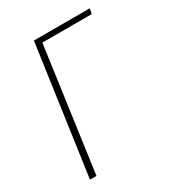

<svg xmlns="http://www.w3.org/2000/svg" viewBox="-130 -568 574 640"><g transform="rotate(-30 157.0 -247.5)"><path d="M29 0 99 -495H314L310 -475H120L54 0Z"/></g></svg>

Font: Alumni Sans Thin
Style: Italic
Weight: 100
Italic angle: -8°
Designer: Robert E. Leuschke
Foundry: Robert E. Leuschke
Version: Version 1.016